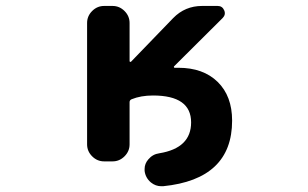

<svg xmlns="http://www.w3.org/2000/svg" viewBox="-20 -566 1040 649"><path d="M418 -359.4Q418 -357.4 419.9 -356.9Q421.9 -356.4 422.9 -357.4L565.4 -504.9Q605.5 -545.9 663.1 -545.9H715.8Q731.4 -545.9 737.8 -531.2Q744.1 -516.6 732.4 -504.9L568.4 -341.8Q567.4 -340.8 567.9 -338.9Q568.4 -336.9 570.3 -336.9H583Q667 -336.9 715.8 -289.1Q764.6 -241.2 764.6 -158.2Q764.6 40 531.2 63.5Q528.3 63.5 525.4 63.5Q505.9 63.5 490.2 50.8Q471.7 35.2 468.8 11.7Q468.8 7.8 468.8 4.9Q468.8 -12.7 481.4 -27.3Q496.1 -44.9 518.6 -47.9Q626 -65.4 626 -152.3Q626 -243.2 497.1 -243.2Q456.1 -243.2 424.8 -230.5Q418 -227.5 418 -220.7V-78.1Q418 -54.7 400.9 -37.6Q383.8 -20.5 360.4 -20.5H332Q308.6 -20.5 291.5 -37.6Q274.4 -54.7 274.4 -78.1V-488.3Q274.4 -511.7 291.5 -528.8Q308.6 -545.9 332 -545.9H360.4Q383.8 -545.9 400.9 -528.8Q418 -511.7 418 -488.3Z"/></svg>

Font: Gen Jyuu Gothic Monospace Bold
Style: Bold
Weight: 700
Designer: [Source Han Sans]
Ryoko NISHIZUKA  (kana & ideographs); Paul D. Hunt (Latin, Greek & Cyrillic); Wenlong ZHANG  (bopomofo
Version: Version 1.002.20150607